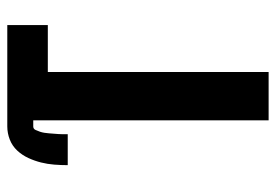

<svg xmlns="http://www.w3.org/2000/svg" viewBox="-138 -638 775 540"><g transform="rotate(-90 250.0 -367.5)"><path d="M182 0V-662H165Q158 -662 155 -655.5Q152 -649 150 -643Q148 -637 147 -630.5Q146 -624 145.5 -617.5Q145 -611 144.5 -604.5Q144 -598 143.5 -591.5Q143 -585 143 -578.5Q143 -572 143 -565H56Q56 -584 57.5 -603Q59 -622 63.5 -640Q68 -658 76 -675.5Q84 -693 97 -707Q110 -721 128 -728Q146 -735 165 -735H450V-621H318V0Z"/></g></svg>

Font: Iosevka Heavy
Style: Regular
Weight: 900
Monospace: yes
Designer: Belleve Invis
Foundry: Belleve Invis
Version: Version 32.5.0; ttfautohint (v1.8.4)